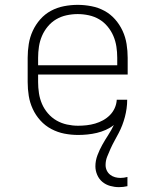

<svg xmlns="http://www.w3.org/2000/svg" viewBox="-20 -548 640 791"><path d="M470 223Q452 223 434 218Q416 213 402 201.5Q388 190 380.5 172.5Q373 155 373 137Q373 114 381.5 91.5Q390 69 401.5 48.5Q413 28 426 8Q439 -12 449 -33Q434 -21 416 -13Q398 -5 379 -0.5Q360 4 340.5 6Q321 8 302 8Q273 8 245 2.5Q217 -3 191.5 -16.5Q166 -30 146.5 -51.5Q127 -73 115 -99Q103 -125 98.5 -153Q94 -181 94 -210V-310Q94 -338 98.5 -366.5Q103 -395 115 -421Q127 -447 146 -468.5Q165 -490 190 -503.5Q215 -517 243.5 -522.5Q272 -528 300 -528Q328 -528 356.5 -522.5Q385 -517 410 -503.5Q435 -490 454 -468.5Q473 -447 485 -421Q497 -395 501.5 -366.5Q506 -338 506 -310V-241H137V-210Q137 -187 140.5 -164Q144 -141 153 -120Q162 -99 177.5 -81Q193 -63 213 -51.5Q233 -40 256 -35Q279 -30 302 -30Q319 -30 337 -32Q355 -34 372 -39Q389 -44 404.5 -52.5Q420 -61 432.5 -73.5Q445 -86 452.5 -102.5Q460 -119 461 -137H504Q504 -119 501.5 -101Q499 -83 494.5 -66Q490 -49 483.5 -32Q477 -15 468.5 1Q460 17 451.5 32.5Q443 48 435.5 64.5Q428 81 421.5 97.5Q415 114 415 132Q415 144 420 154.5Q425 165 434 172Q443 179 454 182Q465 185 476 185Q483 185 490.5 184Q498 183 505 181V219Q496 221 487.5 222Q479 223 470 223ZM137 -279H463V-310Q463 -333 459.5 -356Q456 -379 447 -400Q438 -421 423 -439Q408 -457 388.5 -468.5Q369 -480 346 -485Q323 -490 300 -490Q277 -490 254 -485Q231 -480 211.5 -468.5Q192 -457 177 -439Q162 -421 153 -400Q144 -379 140.5 -356Q137 -333 137 -310Z"/></svg>

Font: Iosevka Etoile Extralight
Style: Regular
Weight: 200
Designer: Belleve Invis
Foundry: Belleve Invis
Version: Version 22.1.2; ttfautohint (v1.8.4)